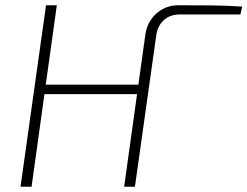

<svg xmlns="http://www.w3.org/2000/svg" viewBox="-20 -710 941 730"><path d="M452 0 533 -581Q538 -613 555.5 -637.5Q573 -662 599.5 -676Q626 -690 656 -690Q718 -690 779.5 -689.5Q841 -689 901 -685L894 -655H663Q627 -655 603 -633.5Q579 -612 574 -575L493 0ZM58 0 155 -690H196L100 0ZM141 -352 146 -388H516L511 -352Z"/></svg>

Font: Exo 2 ExtraLight
Style: Italic
Weight: 250
Italic angle: -8°
Designer: Natanael Gama
Foundry: Natanael Gama
Version: Version 2.010